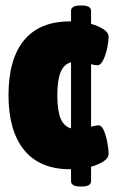

<svg xmlns="http://www.w3.org/2000/svg" viewBox="-20 -609 416 700"><path d="M235 8Q125 8 68 -62Q11 -132 11 -262Q11 -393 67.5 -462Q124 -531 235 -531H239V-569Q239 -589 273 -589H278Q312 -589 312 -569V-522Q340 -514 358 -502Q376 -490 376 -474Q376 -459 371 -434.5Q366 -410 356.5 -390.5Q347 -371 335 -371Q330 -371 324.5 -372Q319 -373 312 -375V-147Q320 -149 327 -150.5Q334 -152 339 -152Q351 -152 359 -132.5Q367 -113 371.5 -88.5Q376 -64 376 -49Q376 -33 358 -21Q340 -9 312 -1V51Q312 71 278 71H273Q239 71 239 51V8ZM189 -262Q189 -206 201 -177Q213 -148 239 -141V-382Q213 -375 201 -346Q189 -317 189 -262Z"/></svg>

Font: Asap Condensed Black
Style: Regular
Weight: 900
Width: 3
Designer: Pablo Cosgaya
Foundry: Omnibus-Type
Version: Version 3.001; ttfautohint (v1.8.4.7-5d5b)